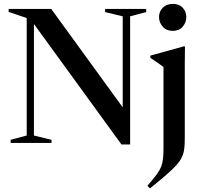

<svg xmlns="http://www.w3.org/2000/svg" viewBox="-20 -752 1060 1010"><path d="M120.5 -39V-657L25.5 -689.5V-705H249.5L653 -149.5L625.5 -74.5V-666L533 -688.5V-705H749V-688.5L664.5 -666V8H619L143.5 -646.5L158.5 -663V-39L251 -16.5V0H36V-16.5ZM889 -589.5Q856 -589.5 836.2 -611.5Q816.5 -633.5 816.5 -662.5Q816.5 -691 836.2 -711.2Q856 -731.5 889 -731.5Q922.5 -731.5 941.2 -711.2Q960 -691 960 -662.5Q960 -633.5 941.2 -611.5Q922.5 -589.5 889 -589.5ZM840 -399Q834.5 -404 824 -411.5Q813.5 -419 800 -428.2Q786.5 -437.5 771 -447.5V-459.5L946.5 -508H953L952 -410.5V-23.5Q952 7.5 949.2 30.5Q946.5 53.5 937.2 73.8Q928 94 908 116.5Q888 139 854.2 168.2Q820.5 197.5 769 239L755.5 225Q786 190.5 803 167.2Q820 144 827.8 124Q835.5 104 837.8 80Q840 56 840 20.5Z"/></svg>

Font: Newsreader 60pt Medium
Style: Regular
Weight: 500
Designer: Hugues Gentile
Foundry: Production Type
Version: Version 1.003